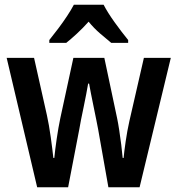

<svg xmlns="http://www.w3.org/2000/svg" viewBox="-20 -786 745 806"><path d="M392 -243Q389 -259 384 -284Q379 -309 373 -338Q367 -367 362 -392.5Q357 -418 354 -435H350Q347 -417 342 -391Q337 -365 331 -336Q325 -307 320 -282.5Q315 -258 313 -244L266 0H136L8 -543H123L177 -302Q186 -261 193 -210.5Q200 -160 204 -123H208Q211 -155 218 -203Q225 -251 233 -289L288 -543H418L472 -288Q476 -269 480.5 -239.5Q485 -210 489 -178.5Q493 -147 495 -123H499Q501 -147 507.5 -192Q514 -237 523 -277L584 -543H697L566 0H435ZM415 -766Q432 -733 461.5 -692Q491 -651 518 -618V-606H447Q426 -623 400 -645.5Q374 -668 352 -695Q328 -668 302.5 -644.5Q277 -621 258 -606H187V-618Q204 -639 224 -665.5Q244 -692 261.5 -718.5Q279 -745 290 -766Z"/></svg>

Font: Noto Sans Kannada Condensed SemiBold
Style: Regular
Weight: 600
Width: 3
Designer: Jelle Bosma - Monotype Design Team
Foundry: Monotype Imaging Inc.
Version: Version 2.005; ttfautohint (v1.8.4.7-5d5b)